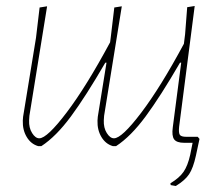

<svg xmlns="http://www.w3.org/2000/svg" viewBox="-20 -476 745 640"><path d="M137 -455 78 -90 77 -75Q76 -50 87 -32.5Q98 -15 111 -15Q137 -15 202.5 -101.5Q268 -188 347 -335L349 -350L361 -451L386 -455L327 -90L326 -75Q325 -50 336 -32.5Q347 -15 360 -15Q386 -15 450.5 -100Q515 -185 593 -330L597 -362L604 -452L629 -456L577 -53Q575 -33 579.5 -26.5Q584 -20 601 -20H639L645 -13L633 43Q624 84 610.5 104.5Q597 125 566 144L549 141L548 135Q578 117 592 96.5Q606 76 614 40L622 0H594Q569 0 560.5 -11.5Q552 -23 556 -52L584 -267H580Q515 -155 465.5 -88Q416 -21 367 11H356Q332 4 318 -19.5Q304 -43 305 -74L306 -87L335 -267H331Q266 -155 216.5 -88Q167 -21 118 11H107Q83 4 69 -19.5Q55 -43 56 -74L57 -87L100 -350L112 -451Z"/></svg>

Font: Alegreya Sans Thin
Style: Italic
Weight: 100
Italic angle: -7°
Designer: Juan Pablo del Peral
Foundry: Huerta Tipografica
Version: Version 2.007